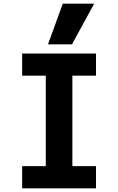

<svg xmlns="http://www.w3.org/2000/svg" viewBox="-20 -1020 640 1040"><path d="M100 0V-120H228V-610H100V-730H500V-610H372V-120H500V0ZM370 -780H240L320 -1000H490Z"/></svg>

Font: M PLUS Code Latin Expanded
Style: Bold
Weight: 700
Width: 7
Designer: Coji Morishita
Foundry: UNDERFOREST DESIGN
Version: Version 1.002; ttfautohint (v1.8.3)